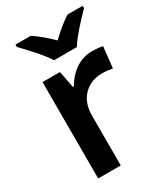

<svg xmlns="http://www.w3.org/2000/svg" viewBox="-190 -851 813 935"><g transform="rotate(-30 217.0 -383.0)"><path d="M180 -606H308C335 -651 397 -716 433 -753V-766H348C313 -744 279 -715 243 -681C209 -715 175 -743 141 -766H55V-753C92 -715 152 -651 180 -606ZM360 -552C289 -552 232 -505 200 -448H194L176 -542H78V0H205V-281C205 -386 277 -434 347 -434C371 -434 392 -431 408 -428L421 -546C405 -550 380 -552 360 -552Z"/></g></svg>

Font: Noto Sans Georgian SemiBold
Style: Regular
Weight: 600
Designer: Monotype Design Team, Akaki Razmadze
Foundry: Google LLC
Version: Version 2.005